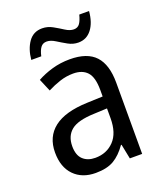

<svg xmlns="http://www.w3.org/2000/svg" viewBox="-137 -822 782 922"><g transform="rotate(-20 254.0 -361.0)"><path d="M261 -546Q350 -546 391.5 -501Q433 -456 433 -364V0H370L355 -75H352Q322 -32 286.5 -11Q251 10 193 10Q124 10 83 -32Q42 -74 42 -149Q42 -229 98.5 -273Q155 -317 269 -321L349 -324V-357Q349 -422 324.5 -449Q300 -476 253 -476Q218 -476 184.5 -465Q151 -454 120 -438L93 -502Q127 -521 170 -533.5Q213 -546 261 -546ZM281 -260Q198 -257 164 -229Q130 -201 130 -149Q130 -103 153.5 -81Q177 -59 216 -59Q274 -59 311.5 -98Q349 -137 349 -213V-263ZM87 -606Q92 -660 117 -695.5Q142 -731 187 -731Q215 -731 240 -717Q265 -703 287.5 -688.5Q310 -674 330 -674Q350 -674 360.5 -689Q371 -704 378 -732H428Q423 -674 397 -640.5Q371 -607 329 -607Q302 -607 277 -621Q252 -635 229 -649.5Q206 -664 186 -664Q166 -664 155 -649Q144 -634 138 -606Z"/></g></svg>

Font: Noto Sans SemiCondensed
Style: Regular
Weight: 400
Width: 4
Designer: Monotype Design Team
Foundry: Monotype Imaging Inc.
Version: Version 2.013; ttfautohint (v1.8.4.7-5d5b)